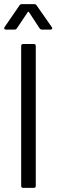

<svg xmlns="http://www.w3.org/2000/svg" viewBox="-20 -914 277 934"><path d="M83 -10V-690Q83 -700 93 -700H144Q154 -700 154 -690V-10Q154 0 144 0H93Q83 0 83 -10ZM2 -782 75 -888Q79 -894 87 -894H146Q154 -894 158 -888L232 -782Q234 -780 234 -776Q234 -774 232 -772Q230 -770 226 -770H184Q177 -770 172 -777L121 -855Q120 -857 118 -857Q116 -857 115 -855L62 -776Q58 -770 50 -770H9Q3 -770 1 -773.5Q-1 -777 2 -782Z"/></svg>

Font: Barlow Semi Condensed
Style: Regular
Weight: 400
Width: 4
Designer: Jeremy Tribby
Foundry: Tribby Type
Version: Version 1.408;December 10, 2018;FontCreator 11.5.0.2430 64-b